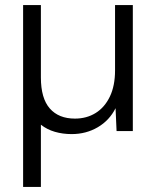

<svg xmlns="http://www.w3.org/2000/svg" viewBox="-20 -516 613 756"><path d="M71 220V-496H141V-211Q141 -129 176 -89Q211 -49 275 -49Q321 -49 356.5 -71Q392 -93 412.5 -135.5Q433 -178 433 -239V-496H503V0H439L435 -90Q411 -42 365 -15Q319 12 262 12Q227 12 196 3Q165 -6 141 -25V220Z"/></svg>

Font: DM Sans 18pt Light
Style: Regular
Weight: 300
Designer: Colophon Foundry, Jonny Pinhorn
Foundry: Colophon Foundry
Version: Version 4.004;gftools[0.9.30]